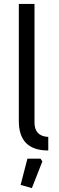

<svg xmlns="http://www.w3.org/2000/svg" viewBox="-20 -760 300 980"><path d="M76.1 -142.1V-740H156.1V-134.4Q156.1 -64.7 226.4 -61.1V8.1Q76.1 8.1 76.1 -142.1ZM85.2 183.8 119.9 50H187.1L196.2 64L142.7 200.2Z"/></svg>

Font: Oxanium ExtraLight
Style: Regular
Weight: 200
Designer: Severin Meyer
Version: Version 2.000